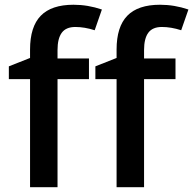

<svg xmlns="http://www.w3.org/2000/svg" viewBox="-20 -785 810 805"><path d="M353 -453.1H221.2V0H106V-453.1H17.1V-506.8L106 -542V-577.1Q106 -672.9 150.9 -719Q195.8 -765.1 288.1 -765.1Q348.6 -765.1 407.2 -745.1L377 -658.2Q334.5 -671.9 295.9 -671.9Q256.8 -671.9 239 -647.7Q221.2 -623.5 221.2 -575.2V-540H353ZM715.8 -453.1H584V0H468.8V-453.1H379.9V-506.8L468.8 -542V-577.1Q468.8 -672.9 513.7 -719Q558.6 -765.1 650.9 -765.1Q711.4 -765.1 770 -745.1L739.7 -658.2Q697.3 -671.9 658.7 -671.9Q619.6 -671.9 601.8 -647.7Q584 -623.5 584 -575.2V-540H715.8Z"/></svg>

Font: f1_18033          
Style: Regular
Weight: 600
Foundry: Ascender Corporation
Version: Version 1.10